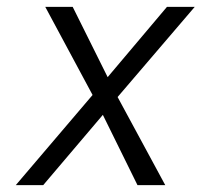

<svg xmlns="http://www.w3.org/2000/svg" viewBox="-20 -540 640 560"><path d="M26 0 250 -263 112 -520H192L294 -315L467 -520H548L323 -257L462 0H381L280 -205L106 0Z"/></svg>

Font: Iosevka SS04 Lt Ex Obl
Style: Regular
Weight: 300
Width: 7
Italic angle: -9°
Monospace: yes
Designer: Belleve Invis
Foundry: Belleve Invis
Version: Version 19.0.0; ttfautohint (v1.8.4)